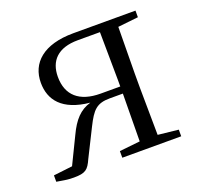

<svg xmlns="http://www.w3.org/2000/svg" viewBox="-97 -619 765 735"><g transform="rotate(-20 285.0 -252.0)"><path d="M285 0H525V-27L442 -36L440 -227V-285L442 -476L525 -485V-512H272C149 -512 90 -456 90 -376C90 -306 131 -251 242 -240C198 -227 171 -197 146 -144L93 -35L16 -26V0C38 4 61 8 85 8C133 8 144 -2 161 -40L217 -152C246 -210 264 -230 318 -230H371L369 -36L285 -27ZM371 -259H291C205 -259 159 -300 159 -375C159 -440 197 -481 279 -481H369L371 -285Z"/></g></svg>

Font: Noto Serif HK Light
Style: Regular
Weight: 300
Designer: Ryoko NISHIZUKA 西塚涼子 (kana & ideographs); Frank Grießhammer (Latin, Greek & Cyrillic); Wenlong ZHANG 张文龙 (bopomofo); San
Foundry: Adobe
Version: Version 2.001;hotconv 1.1.0;makeotfexe 2.6.0